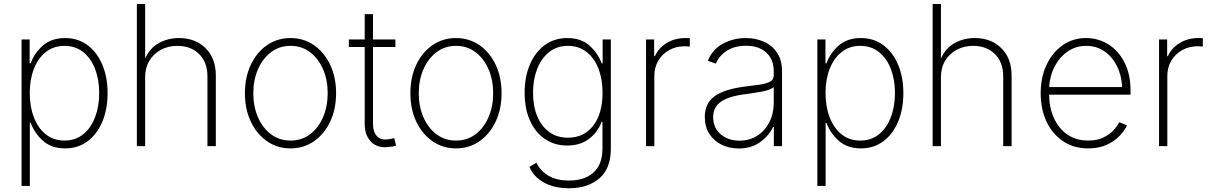

<svg xmlns="http://www.w3.org/2000/svg" viewBox="-20 -748 6205 983"><path d="M90.3 204.1V-545.9H131.8V-423.8H137.2Q155.8 -476.1 199.5 -514.6Q243.2 -553.2 313.5 -553.2Q378.9 -553.2 427.7 -517.1Q476.6 -481 503.7 -417.2Q530.8 -353.5 530.8 -271.5Q530.8 -189 503.9 -125Q477.1 -61 428.2 -24.7Q379.4 11.7 314 11.7Q243.7 11.7 200 -27.3Q156.2 -66.4 137.2 -119.1H132.8V204.1ZM310.1 -28.3Q366.2 -28.3 406 -60.5Q445.8 -92.8 466.8 -147.9Q487.8 -203.1 487.8 -272Q487.8 -340.3 466.8 -395Q445.8 -449.7 406 -481.4Q366.2 -513.2 310.1 -513.2Q254.9 -513.2 215.1 -481.9Q175.3 -450.7 153.8 -396Q132.3 -341.3 132.3 -272Q132.3 -202.1 153.6 -147Q174.8 -91.8 214.6 -60.1Q254.4 -28.3 310.1 -28.3Z M723.1 -353.5V0H680.7V-727.5H723.1V-448.2Q747.1 -502.4 793.7 -527.8Q840.3 -553.2 896.5 -553.2Q979.5 -553.2 1032.2 -501.7Q1085 -450.2 1085 -359.9V0H1042V-357.9Q1042 -428.7 999.8 -470.9Q957.5 -513.2 888.2 -513.2Q841.3 -513.2 804 -493.2Q766.6 -473.1 744.9 -437.3Q723.1 -401.4 723.1 -353.5Z M1467.3 11.7Q1399.9 11.7 1347.2 -24.9Q1294.4 -61.5 1264.2 -125.2Q1233.9 -189 1233.9 -271Q1233.9 -353 1264.2 -416.7Q1294.4 -480.5 1347.2 -516.8Q1399.9 -553.2 1467.3 -553.2Q1534.7 -553.2 1587.4 -516.8Q1640.1 -480.5 1670.4 -416.5Q1700.7 -352.5 1700.7 -271Q1700.7 -189 1670.4 -125.2Q1640.1 -61.5 1587.6 -24.9Q1535.2 11.7 1467.3 11.7ZM1467.3 -28.3Q1524.9 -28.3 1567.6 -60.8Q1610.4 -93.3 1634 -148.2Q1657.7 -203.1 1657.7 -271Q1657.7 -338.4 1634 -393.3Q1610.4 -448.2 1567.6 -480.7Q1524.9 -513.2 1467.3 -513.2Q1410.2 -513.2 1367.4 -480.7Q1324.7 -448.2 1300.8 -393.3Q1276.9 -338.4 1276.9 -271Q1276.9 -203.1 1300.5 -148.2Q1324.2 -93.3 1367.2 -60.8Q1410.2 -28.3 1467.3 -28.3Z M2004.4 -545.9V-507.3H1889.6V-116.2Q1889.6 -70.8 1911.1 -49.6Q1932.6 -28.3 1972.2 -35.6Q1983.9 -37.1 1998.5 -40.5L2007.8 -2.4Q1993.7 2.4 1975.1 3.9Q1915 12.7 1881.1 -20.8Q1847.2 -54.2 1847.2 -113.8V-507.3H1766.1V-545.9H1847.2V-675.8H1889.6V-545.9Z M2314.5 11.7Q2247.1 11.7 2194.3 -24.9Q2141.6 -61.5 2111.3 -125.2Q2081.1 -189 2081.1 -271Q2081.1 -353 2111.3 -416.7Q2141.6 -480.5 2194.3 -516.8Q2247.1 -553.2 2314.5 -553.2Q2381.8 -553.2 2434.6 -516.8Q2487.3 -480.5 2517.6 -416.5Q2547.9 -352.5 2547.9 -271Q2547.9 -189 2517.6 -125.2Q2487.3 -61.5 2434.8 -24.9Q2382.3 11.7 2314.5 11.7ZM2314.5 -28.3Q2372.1 -28.3 2414.8 -60.8Q2457.5 -93.3 2481.2 -148.2Q2504.9 -203.1 2504.9 -271Q2504.9 -338.4 2481.2 -393.3Q2457.5 -448.2 2414.8 -480.7Q2372.1 -513.2 2314.5 -513.2Q2257.3 -513.2 2214.6 -480.7Q2171.9 -448.2 2147.9 -393.3Q2124 -338.4 2124 -271Q2124 -203.1 2147.7 -148.2Q2171.4 -93.3 2214.4 -60.8Q2257.3 -28.3 2314.5 -28.3Z M2893.6 215.8Q2816.9 215.8 2764.6 186.5Q2712.4 157.2 2690.4 106.4L2726.6 85Q2744.6 124.5 2786.1 150.4Q2827.6 176.3 2893.6 176.3Q2972.2 176.3 3018.3 135.5Q3064.5 94.7 3064.5 11.2V-124.5H3060.1Q3041 -71.8 2996.1 -37.4Q2951.2 -2.9 2883.8 -2.9Q2819.3 -2.9 2770.3 -36.1Q2721.2 -69.3 2693.6 -130.1Q2666 -190.9 2666 -272.9Q2666 -354.5 2693.1 -418Q2720.2 -481.4 2769.3 -517.3Q2818.4 -553.2 2884.8 -553.2Q2955.1 -553.2 2998 -514.6Q3041 -476.1 3060.5 -423.8H3065.4V-545.9H3107.4V13.2Q3107.4 115.2 3048.3 165.5Q2989.3 215.8 2893.6 215.8ZM2887.7 -43Q2969.7 -43 3017.3 -104.7Q3064.9 -166.5 3064.9 -273.4Q3064.9 -342.3 3043.9 -396.5Q3022.9 -450.7 2983.2 -481.9Q2943.4 -513.2 2887.7 -513.2Q2831.5 -513.2 2791.5 -481.4Q2751.5 -449.7 2730.2 -395.3Q2709 -340.8 2709 -273.4Q2709 -205.1 2730.5 -153.1Q2752 -101.1 2792 -72Q2832 -43 2887.7 -43Z M3287.6 0V-545.9H3329.1V-460.4H3333Q3351.1 -502 3393.3 -527.6Q3435.5 -553.2 3489.3 -553.2Q3495.1 -553.2 3500.7 -553Q3506.3 -552.7 3511.7 -552.7V-509.3Q3508.3 -509.8 3501.7 -510.5Q3495.1 -511.2 3486.8 -511.2Q3441.4 -511.2 3406 -491.5Q3370.6 -471.7 3350.3 -437.5Q3330.1 -403.3 3330.1 -358.9V0Z M3762.2 12.2Q3714.8 12.2 3675.3 -6.8Q3635.7 -25.9 3612.1 -62Q3588.4 -98.1 3588.4 -149.9Q3588.4 -218.3 3637.9 -254.9Q3687.5 -291.5 3796.4 -305.2Q3838.4 -310.1 3871.1 -314.9Q3903.8 -319.8 3922.6 -330.1Q3941.4 -340.3 3941.4 -361.3V-383.8Q3941.4 -443.4 3903.6 -478.5Q3865.7 -513.7 3799.8 -513.7Q3741.2 -513.7 3701.2 -488Q3661.1 -462.4 3645 -421.9L3604 -437Q3627.9 -496.1 3681.9 -524.7Q3735.8 -553.2 3798.8 -553.2Q3847.2 -553.2 3889.4 -535.2Q3931.6 -517.1 3957.8 -479Q3983.9 -440.9 3983.9 -380.9V0H3941.9V-98.1H3938Q3916.5 -52.7 3871.6 -20.3Q3826.7 12.2 3762.2 12.2ZM3766.1 -27.8Q3817.4 -27.8 3856.9 -53.2Q3896.5 -78.6 3918.9 -122.3Q3941.4 -166 3941.4 -221.2V-301.8Q3924.3 -287.6 3882.8 -279.5Q3841.3 -271.5 3801.3 -266.6Q3711.4 -255.9 3671.4 -227.5Q3631.3 -199.2 3631.3 -148.4Q3631.3 -92.8 3670.2 -60.3Q3709 -27.8 3766.1 -27.8Z M4164.6 204.1V-545.9H4206.1V-423.8H4211.4Q4230 -476.1 4273.7 -514.6Q4317.4 -553.2 4387.7 -553.2Q4453.1 -553.2 4502 -517.1Q4550.8 -481 4577.9 -417.2Q4605 -353.5 4605 -271.5Q4605 -189 4578.1 -125Q4551.3 -61 4502.4 -24.7Q4453.6 11.7 4388.2 11.7Q4317.9 11.7 4274.2 -27.3Q4230.5 -66.4 4211.4 -119.1H4207V204.1ZM4384.3 -28.3Q4440.4 -28.3 4480.2 -60.5Q4520 -92.8 4541 -147.9Q4562 -203.1 4562 -272Q4562 -340.3 4541 -395Q4520 -449.7 4480.2 -481.4Q4440.4 -513.2 4384.3 -513.2Q4329.1 -513.2 4289.3 -481.9Q4249.5 -450.7 4228 -396Q4206.5 -341.3 4206.5 -272Q4206.5 -202.1 4227.8 -147Q4249 -91.8 4288.8 -60.1Q4328.6 -28.3 4384.3 -28.3Z M4797.4 -353.5V0H4754.9V-727.5H4797.4V-448.2Q4821.3 -502.4 4867.9 -527.8Q4914.6 -553.2 4970.7 -553.2Q5053.7 -553.2 5106.4 -501.7Q5159.2 -450.2 5159.2 -359.9V0H5116.2V-357.9Q5116.2 -428.7 5074 -470.9Q5031.7 -513.2 4962.4 -513.2Q4915.5 -513.2 4878.2 -493.2Q4840.8 -473.1 4819.1 -437.3Q4797.4 -401.4 4797.4 -353.5Z M5551.3 11.7Q5477.5 11.7 5422.9 -24.9Q5368.2 -61.5 5338.1 -125.2Q5308.1 -189 5308.1 -270.5Q5308.1 -352.1 5338.1 -415.8Q5368.2 -479.5 5420.4 -516.4Q5472.7 -553.2 5540.5 -553.2Q5602.1 -553.2 5653.8 -521.2Q5705.6 -489.3 5736.8 -429Q5768.1 -368.7 5768.1 -283.7V-263.2H5351.1Q5352.1 -195.8 5376.2 -142.8Q5400.4 -89.8 5444.8 -59.1Q5489.3 -28.3 5551.3 -28.3Q5596.2 -28.3 5627.9 -43.5Q5659.7 -58.6 5680.2 -80.6Q5700.7 -102.5 5710.4 -122.6L5750 -106.4Q5737.8 -79.1 5711.4 -51.8Q5685.1 -24.4 5645.3 -6.3Q5605.5 11.7 5551.3 11.7ZM5351.6 -302.2H5725.1Q5722.2 -362.3 5698.5 -409.9Q5674.8 -457.5 5634.3 -485.4Q5593.8 -513.2 5540.5 -513.2Q5488.8 -513.2 5447.3 -485.1Q5405.8 -457 5380.4 -409.2Q5355 -361.3 5351.6 -302.2Z M5914.1 0V-545.9H5955.6V-460.4H5959.5Q5977.5 -502 6019.8 -527.6Q6062 -553.2 6115.7 -553.2Q6121.6 -553.2 6127.2 -553Q6132.8 -552.7 6138.2 -552.7V-509.3Q6134.8 -509.8 6128.2 -510.5Q6121.6 -511.2 6113.3 -511.2Q6067.9 -511.2 6032.5 -491.5Q5997.1 -471.7 5976.8 -437.5Q5956.5 -403.3 5956.5 -358.9V0Z"/></svg>

Font: Inter Extra Light
Style: Regular
Weight: 200
Designer: Rasmus Andersson
Foundry: rsms
Version: Version 4.000;git-3c8e0fc